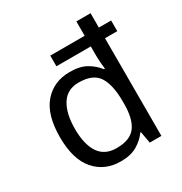

<svg xmlns="http://www.w3.org/2000/svg" viewBox="-178 -890 974 1030"><g transform="rotate(-30 308.5 -375.0)"><path d="M275 10Q175 10 115 -59.5Q55 -129 55 -265Q55 -405 115.5 -474Q176 -543 275 -543Q338 -543 377.5 -520Q417 -497 442 -464H448Q446 -477 444 -502.5Q442 -528 442 -544V-605H229V-671H442V-760H530V-671H606V-605H530V0H458L445 -72H441Q417 -38 377 -14Q337 10 275 10ZM290 -63Q374 -63 408.5 -109Q443 -155 443 -248V-265Q443 -366 410 -418Q377 -470 288 -470Q217 -470 182 -415Q147 -360 147 -264Q147 -168 182 -115.5Q217 -63 290 -63Z"/></g></svg>

Font: Noto Sans Javanese
Style: Regular
Weight: 400
Designer: Monotype Design Team
Foundry: Monotype Imaging Inc.
Version: Version 2.004